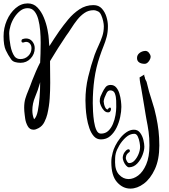

<svg xmlns="http://www.w3.org/2000/svg" viewBox="-20 -731 992 1128"><path d="M573 88Q548 88 531.5 69.5Q515 51 505 22Q495 -7 490 -38.5Q485 -70 483.5 -98Q482 -126 482 -141Q482 -212 498 -279Q514 -346 536 -409Q547 -438 559.5 -464.5Q572 -491 581 -518Q590 -545 590 -577Q590 -589 586 -607.5Q582 -626 574.5 -642.5Q567 -659 556 -664Q543 -671 529 -671Q500 -671 476.5 -655Q453 -639 434 -615Q415 -591 399 -565.5Q383 -540 368 -520Q344 -485 320.5 -447.5Q297 -410 274 -372V-357Q274 -329 274.5 -301.5Q275 -274 275 -245Q275 -199 272 -153Q269 -107 258 -60Q253 -39 241 -14.5Q229 10 206 22Q190 31 177 31Q154 31 142.5 9.5Q131 -12 128 -34L125 -57Q122 -80 122 -98Q122 -129 129 -152Q136 -175 146.5 -199.5Q157 -224 169 -258Q180 -286 191.5 -312.5Q203 -339 217 -366H216Q217 -385 218 -415.5Q219 -446 219 -480Q219 -516 216 -551.5Q213 -587 205 -617Q197 -647 182 -665Q167 -683 142 -683Q119 -683 99.5 -668Q80 -653 65 -630Q50 -607 42 -581Q34 -555 34 -534Q34 -503 41.5 -462.5Q49 -422 66 -399Q78 -384 100 -384Q127 -384 146 -402.5Q165 -421 165 -448Q165 -464 156 -474.5Q147 -485 133 -485Q128 -485 120 -482Q118 -481 115 -481Q106 -481 106 -491Q106 -498 112 -501Q123 -505 133 -505Q156 -505 170 -487.5Q184 -470 184 -448Q184 -413 160 -387.5Q136 -362 101 -362Q83 -362 68 -366.5Q53 -371 45 -383Q27 -408 14 -436Q1 -464 1 -518Q1 -567 20 -611Q39 -655 71.5 -683Q104 -711 143 -711Q177 -711 200 -687Q223 -663 237.5 -628Q252 -593 259 -557Q266 -521 267 -497Q267 -488 268 -479Q269 -470 270 -460Q284 -483 299 -505Q314 -527 328 -548Q352 -582 381 -617Q410 -652 447 -676.5Q484 -701 529 -701Q560 -701 578.5 -680.5Q597 -660 605.5 -631.5Q614 -603 614 -578Q614 -542 606.5 -514Q599 -486 588 -459Q577 -432 566 -399Q544 -335 534.5 -266.5Q525 -198 525 -125Q525 -106 526.5 -76.5Q528 -47 532.5 -17Q537 13 546.5 33.5Q556 54 573 54Q599 54 616 38Q633 22 643.5 -3Q654 -28 658.5 -55Q663 -82 663 -103Q663 -117 662.5 -140Q662 -163 655 -181.5Q648 -200 628 -200Q614 -200 606 -184Q598 -168 594 -157Q592 -152 591 -146.5Q590 -141 589 -136Q589 -130 591.5 -118.5Q594 -107 599.5 -97.5Q605 -88 613 -88L618 -95Q622 -99 626 -99Q632 -99 632 -89Q632 -83 627.5 -76.5Q623 -70 613 -71Q601 -71 590 -83Q579 -95 572.5 -110.5Q566 -126 566 -136Q566 -153 570.5 -164Q575 -175 582 -189Q589 -204 599.5 -218Q610 -232 630 -232Q650 -232 662.5 -217.5Q675 -203 681.5 -181.5Q688 -160 690.5 -138.5Q693 -117 693 -103Q693 -76 686 -43Q679 -10 664.5 19.5Q650 49 627.5 68.5Q605 88 573 88ZM180 -31H181Q195 -44 202 -79Q209 -114 212.5 -159.5Q216 -205 216 -248L214 -241Q203 -201 186.5 -162Q170 -123 170 -82Q170 -55 180 -31ZM746 377Q701 377 667.5 339Q634 301 634 222Q634 205 636 193.5Q638 182 642 166Q646 148 657.5 125Q669 102 686 80.5Q703 59 724 45Q745 31 767 31Q790 31 803.5 49.5Q817 68 822.5 91.5Q828 115 828 131Q828 152 817 180.5Q806 209 786 230Q766 251 738 252Q730 252 721 242Q712 232 706.5 218.5Q701 205 701 196Q702 178 711 164.5Q720 151 730 147Q732 146 734 146Q743 146 743 156Q743 161 738 164Q733 166 726.5 174.5Q720 183 719 197Q719 204 725.5 216Q732 228 740 227Q757 227 771 211.5Q785 196 794 174Q803 152 803 131Q803 123 800 105Q797 87 789.5 71Q782 55 769 55Q743 55 720 75.5Q697 96 681 123Q665 150 660 171Q657 184 656.5 196Q656 208 656 222Q656 270 680 295.5Q704 321 735 321Q764 321 792 300Q820 279 839 235Q858 191 858 123Q858 79 853 43Q848 7 840 -32Q839 -36 835.5 -58Q832 -80 827 -110Q822 -140 817 -169.5Q812 -199 808.5 -219.5Q805 -240 804 -242Q802 -250 801.5 -258.5Q801 -267 800 -276L828 -293Q828 -292 827.5 -291.5Q827 -291 827 -289Q827 -286 828.5 -282.5Q830 -279 831 -276Q831 -268 836.5 -259.5Q842 -251 843 -243Q854 -194 871.5 -142Q889 -90 898 -44Q907 -1 911.5 38Q916 77 916 124Q916 206 890 262.5Q864 319 825 348Q786 377 746 377ZM830 -356Q810 -356 797.5 -364.5Q785 -373 785 -390Q785 -408 799.5 -419.5Q814 -431 834 -432Q846 -432 855 -421Q864 -410 865 -399Q865 -385 854 -370.5Q843 -356 830 -356Z"/></svg>

Font: Ruge Boogie
Style: Regular
Weight: 400
Designer: Robert E. Leuschke
Foundry: Robert E. Leuschke
Version: Version 1.010; ttfautohint (v1.8.3)